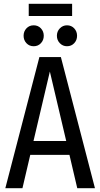

<svg xmlns="http://www.w3.org/2000/svg" viewBox="-20 -989 527 1009"><path d="M386 0 345 -175H139L98 0H8L187 -689H300L479 0ZM156 -248H328L242 -613ZM210 -801Q210 -778 195 -762Q180 -746 157 -746Q134 -746 119 -762Q104 -778 104 -801Q104 -824 119 -840Q134 -856 157 -856Q180 -856 195 -840Q210 -824 210 -801ZM385 -801Q385 -778 370 -762Q355 -746 332 -746Q310 -746 294.5 -762Q279 -778 279 -801Q279 -824 294.5 -840Q310 -856 332 -856Q355 -856 370 -840Q385 -824 385 -801ZM359 -905H131V-969H359Z"/></svg>

Font: Fira Sans Extra Condensed
Style: Regular
Weight: 400
Width: 1
Designer: Carrois Corporate & Edenspiekermann AG
Foundry: Carrois Corporate GbR & Edenspiekermann AG
Version: Version 4.203